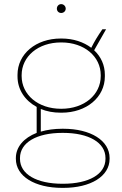

<svg xmlns="http://www.w3.org/2000/svg" viewBox="-20 -712 594 932"><path d="M277 -649C289 -649 299 -658 299 -670C299 -682 289 -692 277 -692C265 -692 256 -682 256 -670C256 -658 265 -649 277 -649ZM65 -341C65 -277 101 -224 158 -193V-67C96 -43 57 1 57 55V59C57 144 149 200 282 200H287C420 200 512 144 512 59V55C512 -30 420 -87 287 -87H282C244 -87 208 -82 178 -73V-183C207 -171 239 -165 275 -165H279C400 -165 489 -240 489 -341V-349C489 -396 470 -437 437 -468L495 -570H477C453 -535 439 -512 423 -480C386 -508 336 -525 279 -525H275C154 -525 65 -450 65 -349ZM85 -347C85 -438 165 -506 276 -506H278C389 -506 469 -438 469 -347V-343C469 -252 389 -184 278 -184H276C165 -184 85 -252 85 -343ZM77 55C77 -20 158 -67 283 -67H286C411 -67 492 -20 492 55V59C492 134 411 180 286 180H283C158 180 77 134 77 59Z"/></svg>

Font: Fixel Display Thin
Style: Regular
Weight: 100
Designer: AlfaBravo + MacPaw
Foundry: Kyrylo Tkachov, Marchela Mozhyna, Serhii Makarenko, Maria Weinstein, Zakhar Kryvoshyya
Version: Version 1.211